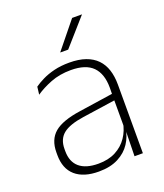

<svg xmlns="http://www.w3.org/2000/svg" viewBox="-129 -768 737 864"><g transform="rotate(-20 239.0 -335.5)"><path d="M369.5 0 372 -125 370 -131.5V-290L370.5 -328Q370.5 -394.5 337 -428.5Q303.5 -462.5 232.5 -462.5Q178.5 -462.5 135.2 -445.5Q92 -428.5 61 -407L65.5 -444Q82 -456 106.8 -468.2Q131.5 -480.5 164 -488.5Q196.5 -496.5 237 -496.5Q282 -496.5 314.8 -485Q347.5 -473.5 368.5 -451.8Q389.5 -430 399.5 -399Q409.5 -368 409.5 -328.5V0ZM196 10Q123.5 10 84.2 -24.2Q45 -58.5 45 -124V-136.5Q45 -197.5 83 -229.8Q121 -262 208 -274.5L379.5 -300L381.5 -269L213.5 -244.5Q145 -234.5 114.8 -210Q84.5 -185.5 84.5 -138.5V-128Q84.5 -77 115.5 -50.5Q146.5 -24 206 -24Q254.5 -24 289.2 -42.2Q324 -60.5 345.2 -91.8Q366.5 -123 373 -162L383.5 -131H374.5Q369.5 -94 348.5 -61.8Q327.5 -29.5 289.5 -9.8Q251.5 10 196 10ZM318.5 -681H365V-680L253 -553H215.5V-554Z"/></g></svg>

Font: Anek Tamil ExtraLight
Style: Regular
Weight: 250
Version: Version 1.003